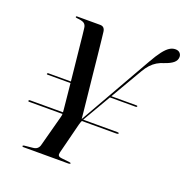

<svg xmlns="http://www.w3.org/2000/svg" viewBox="-127 -833 927 952"><g transform="rotate(20 336.0 -357.0)"><path d="M317 -223.5 537 -610.5Q559.5 -650.5 576.8 -672.8Q594 -695 609 -704.5Q624 -714 639.5 -714Q655 -714 663.2 -705.5Q671.5 -697 671.5 -684.5Q671 -666 655.5 -653.2Q640 -640.5 610.5 -630.5Q590.5 -624.5 574.2 -614.8Q558 -605 544 -590Q530 -575 517 -552.5L327.5 -227.5Q323.5 -219.5 321.2 -213.2Q319 -207 317 -200L275.5 -36Q273 -26 276.8 -20.2Q280.5 -14.5 294.5 -13L335 -8.5Q339.5 -8 341.8 -7Q344 -6 344 -4.5Q344 -2.5 341.2 -1.2Q338.5 0 334.5 0H96Q93.5 0 92 -1Q90.5 -2 90.5 -4Q90.5 -7.5 98 -8.5L141.5 -13Q157.5 -14.5 165.5 -22Q173.5 -29.5 176 -40L220 -204.5Q223 -214.5 222.5 -223.2Q222 -232 221 -242.5Q220.5 -250 217.2 -281.5Q214 -313 209.5 -358.2Q205 -403.5 199.8 -453Q194.5 -502.5 190 -547.2Q185.5 -592 182.2 -622.8Q179 -653.5 178 -659Q176 -675 165.8 -682.2Q155.5 -689.5 126.5 -692Q123 -692.5 121.5 -693.2Q120 -694 120 -696.5Q120 -698.5 121.5 -699.2Q123 -700 125.5 -700H246.5Q259.5 -700 266 -693Q272.5 -686 274 -673.5Q275 -666.5 278.5 -634.2Q282 -602 287 -554.8Q292 -507.5 297.2 -455Q302.5 -402.5 307.8 -354Q313 -305.5 316.5 -270.8Q320 -236 321 -225.5ZM41.5 -225Q42 -227.5 43.5 -228.5Q45 -229.5 47.5 -229.5H509Q514 -229.5 516 -228.5Q518 -227.5 517 -225Q516.5 -223 513.8 -222Q511 -221 506.5 -221H45.5Q40.5 -221 41.5 -225ZM82 -382.5Q82.5 -384.5 84 -385.5Q85.5 -386.5 88 -386.5H293.5L296 -378.5H86Q81 -378.5 82 -382.5ZM409.5 -378.5 416 -386.5H553.5Q556 -386.5 557.2 -385.5Q558.5 -384.5 558 -382.5Q557.5 -380.5 555.8 -379.5Q554 -378.5 551.5 -378.5Z"/></g></svg>

Font: Fraunces 120pt
Style: Italic
Weight: 400
Italic angle: -16°
Version: Version 1.000;[b76b70a41]